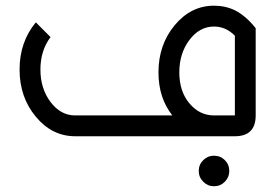

<svg xmlns="http://www.w3.org/2000/svg" viewBox="-20 -479 968 675"><path d="M805.7 -73.2V-353.5Q773.9 -385.7 732.4 -385.7Q681.6 -385.7 646 -338.6Q610.4 -291.5 610.4 -224.6Q610.4 -157.7 646 -115.5Q681.6 -73.2 732.4 -73.2ZM244.1 0Q163.1 0 106 -68.6Q48.8 -137.2 48.8 -234.4Q48.8 -331.5 106 -400.4L157.7 -348.6Q122.1 -301.3 122.1 -234.4Q122.1 -167.5 157.7 -120.4Q193.4 -73.2 244.1 -73.2H585.9Q537.1 -134.8 537.1 -224.6Q537.1 -321.8 594.2 -390.4Q651.4 -459 732.4 -459Q772 -459 805.7 -442.9Q843.3 -424.3 878.9 -379.9V-73.2Q878.9 0 805.7 0ZM732.4 175.8Q710.4 175.8 694.6 159.9Q678.7 144 678.7 122.1Q678.7 99.6 694.6 84Q710.4 68.4 732.4 68.4Q754.9 68.4 770.5 84Q786.1 99.6 786.1 122.1Q786.1 144 770.5 159.9Q754.9 175.8 732.4 175.8Z"/></svg>

Font: Catrinity
Style: Regular
Weight: 400
Designer: Alexander Lange
Foundry: High-Logic / Made with FontCreator
Version: Version 2.090;May 20, 2024;FontCreator 15.0.0.2974 64-bit